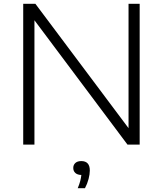

<svg xmlns="http://www.w3.org/2000/svg" viewBox="-20 -760 856 1009"><path d="M102 0V-740H166L655.5 -86.5V-740H714V0H650L161 -653.5V0ZM388.5 229Q397.5 207.5 401.8 190.8Q406 174 407.5 159.5Q387 159 376 149Q365 139 365 122.5Q365 106.5 376 96.5Q387 86.5 407 86.5Q452 86.5 452 136Q452 155.5 445.5 180.5Q439 205.5 426.5 229Z"/></svg>

Font: Encode Sans Expanded Light
Style: Regular
Weight: 300
Width: 7
Designer: Multiple Designers
Foundry: Impallari Type
Version: Version 3.000; ttfautohint (v1.8.3) -l 8 -r 50 -G 200 -x 14 